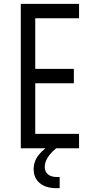

<svg xmlns="http://www.w3.org/2000/svg" viewBox="-20 -770 472 997"><path d="M390.5 -750V-675H163V-412.5H363.5V-337.5H163V-75H390.5V0H88V-750ZM272.5 207Q217.2 207 186 180.4Q154.8 153.8 154.8 108.8Q154.8 66.9 181.8 33.5Q208.8 0.1 258.2 -28.5H271.8V0Q243.5 23.2 228 47.6Q212.5 71.9 212.5 96.2Q212.5 122.1 229.4 135.7Q246.4 149.2 275.8 149.2H289.8V207Z"/></svg>

Font: Mohave Light
Style: Regular
Weight: 300
Designer: Gumpita Rahayu
Foundry: Tokotype
Version: Version 2.003